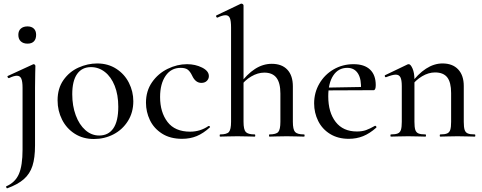

<svg xmlns="http://www.w3.org/2000/svg" viewBox="-20 -745 2629 1047"><path d="M171 -267V48Q171 116 157 159.5Q143 203 110 232Q77 261 19 282Q17 283 14.5 277.5Q12 272 14 271Q63 250 83 204Q103 158 103 71V-266Q103 -301 96 -316.5Q89 -332 72 -332Q56 -332 29 -319H28Q24 -319 21.5 -324.5Q19 -330 23 -331L160 -394L163 -395Q167 -395 170 -392Q173 -389 173 -385Q173 -378 172 -345Q171 -312 171 -267ZM80 -555Q80 -577 93.5 -589Q107 -601 130 -601Q152 -601 164.5 -589Q177 -577 177 -555Q177 -532 165 -519.5Q153 -507 130 -507Q107 -507 93.5 -519.5Q80 -532 80 -555Z M294 -198Q294 -263 326 -308.5Q358 -354 408 -376.5Q458 -399 510 -399Q569 -399 614 -370Q659 -341 683 -293.5Q707 -246 707 -193Q707 -132 677.5 -85Q648 -38 599 -12.5Q550 13 492 13Q433 13 388 -15.5Q343 -44 318.5 -92.5Q294 -141 294 -198ZM625 -163Q625 -228 605.5 -277Q586 -326 552 -352.5Q518 -379 476 -379Q427 -379 400.5 -341.5Q374 -304 374 -231Q374 -168 393 -116.5Q412 -65 445.5 -35.5Q479 -6 521 -6Q571 -6 598 -45Q625 -84 625 -163Z M776 -185Q776 -249 809 -296.5Q842 -344 894 -369.5Q946 -395 1000 -395Q1045 -395 1082 -376.5Q1119 -358 1119 -330Q1119 -315 1108 -304Q1097 -293 1078 -293Q1046 -293 1028 -332Q1017 -355 1004 -365Q991 -375 965 -375Q913 -375 883 -331.5Q853 -288 853 -216Q853 -133 893.5 -80Q934 -27 1017 -27Q1072 -27 1117 -58H1119Q1122 -58 1124.5 -55Q1127 -52 1124 -50Q1089 -18 1053 -3Q1017 12 973 12Q908 12 863.5 -16.5Q819 -45 797.5 -90Q776 -135 776 -185Z M1180 -12Q1217 -12 1228.5 -25.5Q1240 -39 1240 -81V-595Q1240 -631 1233.5 -646.5Q1227 -662 1210 -662Q1193 -662 1166 -649H1165Q1161 -649 1159 -654Q1157 -659 1160 -661L1294 -725H1297Q1301 -725 1304.5 -722Q1308 -719 1308 -715V-81Q1308 -39 1320 -25.5Q1332 -12 1369 -12Q1372 -12 1372 -6Q1372 0 1369 0Q1344 0 1330 -1L1275 -2L1218 -1Q1204 0 1180 0Q1178 0 1178 -6Q1178 -12 1180 -12ZM1449 -12Q1486 -12 1497.5 -25.5Q1509 -39 1509 -81V-235Q1509 -293 1487.5 -321Q1466 -349 1421 -349Q1386 -349 1350 -328Q1314 -307 1290 -272L1285 -284Q1327 -341 1370.5 -369Q1414 -397 1462 -397Q1517 -397 1547 -365Q1577 -333 1577 -274V-81Q1577 -39 1589 -25.5Q1601 -12 1638 -12Q1641 -12 1641 -6Q1641 0 1638 0Q1613 0 1599 -1L1544 -2L1487 -1Q1473 0 1449 0Q1447 0 1447 -6Q1447 -12 1449 -12Z M1693 -181Q1693 -240 1721.5 -289Q1750 -338 1799 -366.5Q1848 -395 1908 -395Q1967 -395 1998 -365.5Q2029 -336 2029 -281Q2029 -253 2017 -253H1948Q1952 -312 1932.5 -343.5Q1913 -375 1874 -375Q1825 -375 1797.5 -333.5Q1770 -292 1770 -220Q1770 -132 1810.5 -80Q1851 -28 1926 -28Q1955 -28 1976 -35.5Q1997 -43 2025 -59H2026Q2029 -59 2031.5 -55.5Q2034 -52 2032 -49Q1996 -17 1960 -2.5Q1924 12 1882 12Q1823 12 1780 -14.5Q1737 -41 1715 -85.5Q1693 -130 1693 -181ZM1746 -267 1970 -271V-253L1747 -252Z M2381 -12Q2406 -12 2418.5 -17.5Q2431 -23 2435.5 -37.5Q2440 -52 2440 -81V-238Q2440 -296 2419 -323Q2398 -350 2352 -350Q2317 -350 2281.5 -329Q2246 -308 2221 -273L2217 -285Q2301 -399 2393 -399Q2448 -399 2478.5 -366.5Q2509 -334 2509 -276V-81Q2509 -52 2513.5 -37.5Q2518 -23 2530.5 -17.5Q2543 -12 2569 -12Q2572 -12 2572 -6Q2572 0 2569 0Q2545 0 2530 -1L2475 -2L2420 -1Q2405 0 2381 0Q2378 0 2378 -6Q2378 -12 2381 -12ZM2112 -12Q2137 -12 2149.5 -17.5Q2162 -23 2166.5 -37.5Q2171 -52 2171 -81V-276Q2171 -309 2163.5 -323.5Q2156 -338 2138 -338Q2121 -338 2085 -324H2083Q2080 -324 2078.5 -329Q2077 -334 2080 -335L2203 -394L2209 -395Q2219 -395 2229.5 -371.5Q2240 -348 2240 -310V-81Q2240 -52 2244.5 -37.5Q2249 -23 2261.5 -17.5Q2274 -12 2300 -12Q2303 -12 2303 -6Q2303 0 2300 0Q2276 0 2261 -1L2206 -2L2150 -1Q2136 0 2112 0Q2109 0 2109 -6Q2109 -12 2112 -12Z"/></svg>

Font: Cormorant Garamond Medium
Style: Regular
Weight: 500
Designer: Christian Thalmann (Catharsis Fonts)
Foundry: Catharsis Fonts
Version: Version 4.000